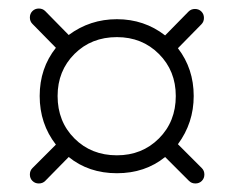

<svg xmlns="http://www.w3.org/2000/svg" viewBox="-20 -572 549 450"><path d="M86 -148Q80 -142 71 -142Q62 -142 56 -148Q50 -154 50 -163Q50 -172 56 -178L111 -233Q73 -282 73 -347Q73 -412 111 -460L56 -516Q50 -522 50 -531Q50 -540 56 -546Q62 -552 71 -552Q80 -552 86 -546L141 -490Q191 -527 254 -527Q318 -527 367 -489L422 -545Q428 -551 437 -551Q446 -551 452 -545Q458 -539 458 -530Q458 -521 452 -515L397 -459Q434 -411 434 -347Q434 -284 397 -234L453 -178Q459 -172 459 -163Q459 -154 453 -148Q447 -142 438 -142Q429 -142 423 -148L367 -204Q320 -166 254 -166Q188 -166 141 -204ZM115 -347Q115 -287 154.5 -247.5Q194 -208 254 -208Q313 -208 352.5 -247.5Q392 -287 392 -347Q392 -406 352.5 -445.5Q313 -485 254 -485Q194 -485 154.5 -445.5Q115 -406 115 -347Z"/></svg>

Font: Jura Light
Style: Regular
Weight: 300
Designer: Daniel Johnson, Alexei Vanyashin
Foundry: Daniel Johnson
Version: Version 5.103